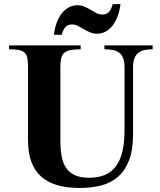

<svg xmlns="http://www.w3.org/2000/svg" viewBox="-20 -912 791 947"><path d="M732.9 -668.9Q710 -668.9 692.1 -665Q674.3 -661.1 661.9 -651.1Q649.4 -641.1 642.8 -623.8Q636.2 -606.4 636.2 -580.1V-250Q636.2 -171.4 616.2 -120.4Q596.2 -69.3 561 -39.1Q525.9 -8.8 477.5 3.2Q429.2 15.1 372.1 15.1Q244.6 15.1 181.4 -42.7Q118.2 -100.6 118.2 -219.2V-580.1Q118.2 -606.4 115.2 -623.8Q112.3 -641.1 102.5 -651.1Q92.8 -661.1 74.5 -665Q56.2 -668.9 24.9 -668.9V-688H377.9V-668.9Q346.7 -668.9 327.1 -665Q307.6 -661.1 296.6 -651.1Q285.6 -641.1 281.7 -623.8Q277.8 -606.4 277.8 -580.1V-220.2Q277.8 -177.2 283.7 -143.1Q289.6 -108.9 305.4 -85Q321.3 -61 348.9 -48.1Q376.5 -35.2 419.9 -35.2Q463.4 -35.2 496.1 -48.6Q528.8 -62 550.5 -90.3Q572.3 -118.7 583.3 -162.8Q594.2 -207 594.2 -269V-580.1Q594.2 -606.4 587.9 -623.8Q581.5 -641.1 569.1 -651.1Q556.6 -661.1 538.1 -665Q519.5 -668.9 495.1 -668.9V-688H732.9ZM574.2 -891.6Q570.3 -859.4 560.5 -832.8Q550.8 -806.2 535.9 -786.6Q521 -767.1 501.2 -756.3Q481.4 -745.6 458 -745.6Q439.5 -745.6 423.3 -752.7Q407.2 -759.8 392.6 -768.6Q377.9 -777.3 364 -784.4Q350.1 -791.5 335 -791.5Q316.4 -791.5 304.4 -780.3Q292.5 -769 284.2 -740.2H246.1Q249.5 -772 259.3 -798.8Q269 -825.7 283.9 -845Q298.8 -864.3 318.6 -875.2Q338.4 -886.2 361.8 -886.2Q380.9 -886.2 397 -879.2Q413.1 -872.1 427.5 -863.3Q441.9 -854.5 455.8 -847.4Q469.7 -840.3 484.9 -840.3Q503.4 -840.3 515.9 -851.6Q528.3 -862.8 536.1 -891.6Z"/></svg>

Font: Tai Heritage Pro
Style: Bold
Weight: 700
Designer: Faah Baccam, Walt Agee, Victor Gaultney, Annie Olsen, Eric Hays
Foundry: SIL International
Version: Version 2.600